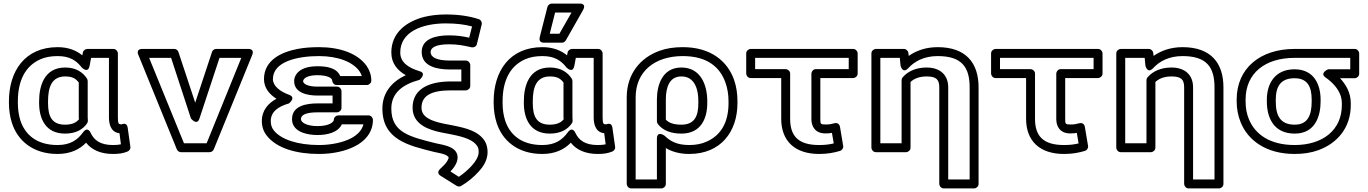

<svg xmlns="http://www.w3.org/2000/svg" viewBox="-20 -827 7662 1075"><path d="M303 -513C372 -513 408 -487 437 -450C437 -450 473 -411 482 -460L490 -503H590V-171C590 -142 595 -87 649 -81L657 -19C644 -16 632 -15 612 -15C542 -15 507 -42 488 -82C488 -82 472 -123 445 -86C415 -45 376 -15 302 -15C182 -15 119 -76 94 -153C85 -182 80 -214 80 -250V-260C80 -376 122 -458 206 -495C233 -507 265 -513 303 -513ZM30 -260V-250C30 -210 36 -172 47 -138C78 -42 162 35 302 35C374 35 425 10 462 -28C493 12 544 35 612 35C644 35 669 32 695 21C704 17 712 7 710 -5L695 -111C691 -143 667 -133 661 -131H657C644 -131 640 -136 640 -171V-528C640 -539 630 -553 615 -553H469C459 -553 446 -545 444 -533L441 -517C408 -544 363 -563 303 -563C118 -563 30 -427 30 -260ZM467 -387C444 -422 406 -449 345 -449C226 -449 199 -343 199 -260V-250C199 -167 232 -79 344 -79C403 -79 444 -101 468 -137C471 -141 472 -147 472 -151C472 -161 471 -167 471 -171V-373C471 -378 469 -384 467 -387ZM421 -365V-171C421 -166 422 -163 422 -159C408 -142 386 -129 344 -129C270 -129 249 -176 249 -250V-260C249 -340 270 -399 345 -399C387 -399 405 -386 421 -365Z M1097 -164 1209 -503H1331L1137 -25H1010L815 -503H938L1049 -164C1049 -164 1083 -120 1097 -164ZM1073 -252 979 -536C976 -545 967 -553 956 -553H778C737 -553 755 -519 755 -519L970 9C974 18 983 25 993 25H1154C1163 25 1173 19 1177 9L1392 -519C1407 -557 1368 -553 1368 -553H1191C1181 -553 1170 -547 1167 -536Z M1894 -131H2015C2006 -96 1979 -70 1944 -52C1901 -30 1836 -15 1766 -15C1647 -15 1553 -46 1513 -97C1501 -112 1496 -129 1496 -149C1496 -200 1535 -230 1598 -248C1598 -248 1640 -281 1599 -296C1547 -315 1508 -346 1508 -384C1508 -482 1644 -513 1766 -513C1875 -513 1956 -479 1992 -429C1998 -420 2003 -411 2006 -401H1885C1864 -451 1801 -456 1757 -456C1708 -456 1658 -445 1636 -406C1630 -396 1627 -385 1627 -373C1627 -305 1704 -292 1758 -292H1842V-248H1758C1698 -248 1615 -236 1615 -160C1615 -87 1702 -71 1757 -71C1815 -71 1873 -86 1894 -131ZM1758 -198H1867C1878 -198 1892 -208 1892 -223V-317C1892 -328 1882 -342 1867 -342H1758C1699 -342 1677 -359 1677 -373C1677 -375 1678 -377 1680 -381C1687 -394 1712 -406 1757 -406C1813 -406 1840 -390 1840 -376C1840 -365 1850 -351 1865 -351H2034C2045 -351 2059 -361 2059 -376C2059 -406 2049 -435 2032 -459C1982 -528 1884 -563 1766 -563C1722 -563 1683 -560 1646 -553C1557 -536 1458 -491 1458 -384C1458 -333 1491 -297 1528 -274C1483 -250 1446 -210 1446 -149C1446 -119 1455 -91 1474 -67C1530 4 1641 35 1766 35C1843 35 1915 19 1967 -8C2019 -34 2068 -82 2068 -156C2068 -167 2058 -181 2043 -181H1874C1863 -181 1849 -171 1849 -156C1849 -154 1848 -151 1846 -148C1835 -133 1805 -121 1757 -121C1698 -121 1665 -141 1665 -160C1665 -183 1691 -198 1758 -198Z M2476 -696C2535 -696 2581 -690 2623 -679L2607 -616C2571 -624 2539 -629 2494 -629C2426 -629 2341 -613 2341 -536C2341 -453 2431 -438 2499 -438H2563V-371H2504C2390 -371 2290 -334 2290 -224C2290 -129 2383 -99 2453 -85L2510 -74C2580 -60 2631 -43 2652 -9C2658 0 2660 9 2660 25C2660 50 2642 78 2622 100C2602 122 2575 146 2549 163L2502 133C2520 114 2542 86 2542 55C2542 3 2486 -10 2457 -17L2419 -25C2271 -62 2171 -86 2171 -219C2171 -306 2233 -354 2329 -380C2329 -380 2371 -416 2330 -428C2264 -448 2221 -479 2221 -533C2221 -648 2342 -696 2476 -696ZM2252 -406C2178 -372 2121 -312 2121 -219C2121 -44 2269 -12 2408 23L2445 31C2482 39 2492 51 2492 55C2492 58 2490 66 2482 78C2475 89 2462 103 2445 118C2419 141 2446 157 2448 158L2536 213C2543 218 2554 219 2562 214C2598 193 2633 164 2660 134C2682 110 2709 74 2710 27C2710 5 2706 -18 2695 -36C2659 -94 2588 -110 2519 -124L2463 -135C2390 -150 2340 -173 2340 -224C2340 -291 2394 -321 2504 -321H2588C2599 -321 2613 -331 2613 -346V-463C2613 -474 2603 -488 2588 -488H2499C2425 -488 2391 -506 2391 -536C2391 -560 2420 -579 2494 -579C2544 -579 2577 -572 2621 -562C2632 -560 2647 -566 2650 -580L2677 -690C2680 -701 2673 -716 2660 -720C2606 -737 2549 -746 2476 -746C2431 -746 2390 -741 2354 -732C2258 -707 2171 -646 2171 -533C2171 -472 2206 -432 2252 -406Z M3017 -513C3086 -513 3122 -487 3151 -450C3151 -450 3187 -411 3196 -460L3204 -503H3304V-171C3304 -142 3309 -87 3363 -81L3371 -19C3358 -16 3346 -15 3326 -15C3256 -15 3221 -42 3202 -82C3202 -82 3186 -123 3159 -86C3129 -45 3090 -15 3016 -15C2896 -15 2833 -76 2808 -153C2799 -182 2794 -214 2794 -250V-260C2794 -376 2836 -458 2920 -495C2947 -507 2979 -513 3017 -513ZM2744 -260V-250C2744 -210 2750 -172 2761 -138C2792 -42 2876 35 3016 35C3088 35 3139 10 3176 -28C3207 12 3258 35 3326 35C3358 35 3383 32 3409 21C3418 17 3426 7 3424 -5L3409 -111C3405 -143 3381 -133 3375 -131H3371C3358 -131 3354 -136 3354 -171V-528C3354 -539 3344 -553 3329 -553H3183C3173 -553 3160 -545 3158 -533L3155 -517C3122 -544 3077 -563 3017 -563C2832 -563 2744 -427 2744 -260ZM3181 -387C3158 -422 3120 -449 3059 -449C2940 -449 2913 -343 2913 -260V-250C2913 -167 2946 -79 3058 -79C3117 -79 3158 -101 3182 -137C3185 -141 3186 -147 3186 -151C3186 -161 3185 -167 3185 -171V-373C3185 -378 3183 -384 3181 -387ZM3135 -365V-171C3135 -166 3136 -163 3136 -159C3122 -142 3100 -129 3058 -129C2984 -129 2963 -176 2963 -250V-260C2963 -340 2984 -399 3059 -399C3101 -399 3119 -386 3135 -365ZM3088 -757H3180L3112 -638H3058ZM3069 -807C3059 -807 3048 -799 3045 -788L3002 -619C2994 -587 3023 -588 3026 -588H3127C3135 -588 3143 -593 3148 -601L3244 -770C3267 -811 3223 -807 3223 -807Z M3803 -513C3941 -513 4012 -450 4042 -364C4053 -333 4059 -298 4059 -260V-250C4059 -141 4016 -68 3934 -33C3907 -21 3875 -15 3839 -15C3771 -15 3733 -36 3701 -67C3701 -67 3658 -99 3658 -49V178H3539V-282C3539 -427 3646 -513 3803 -513ZM4109 -250V-260C4109 -303 4103 -343 4090 -380C4053 -485 3959 -563 3803 -563C3756 -563 3713 -557 3674 -543C3564 -504 3489 -412 3489 -282V203C3489 214 3499 228 3514 228H3683C3694 228 3708 218 3708 203V2C3741 22 3785 35 3839 35C4016 35 4109 -90 4109 -250ZM3795 -449C3685 -449 3658 -345 3658 -270V-148C3658 -143 3660 -137 3663 -133C3690 -97 3736 -79 3795 -79C3907 -79 3940 -167 3940 -250V-260C3940 -352 3903 -449 3795 -449ZM3795 -129C3750 -129 3724 -140 3708 -157V-270C3708 -342 3730 -399 3795 -399C3813 -399 3827 -395 3838 -389C3873 -369 3890 -324 3890 -260V-250C3890 -177 3869 -129 3795 -129Z M4566 -15C4450 -15 4404 -65 4404 -162V-415C4404 -430 4390 -440 4379 -440H4208V-503H4732V-440H4548C4533 -440 4523 -426 4523 -415V-160C4523 -117 4546 -80 4601 -80C4616 -80 4629 -81 4638 -83L4648 -24C4623 -18 4599 -15 4566 -15ZM4566 35C4614 35 4649 28 4683 18C4694 15 4703 3 4701 -10L4683 -117C4679 -138 4662 -140 4652 -137C4632 -132 4626 -130 4601 -130C4574 -130 4573 -134 4573 -160V-390H4757C4768 -390 4782 -400 4782 -415V-528C4782 -539 4772 -553 4757 -553H4183C4172 -553 4158 -543 4158 -528V-415C4158 -404 4168 -390 4183 -390H4354V-162C4354 -39 4429 35 4566 35Z M5168 -449C5108 -449 5062 -427 5034 -394C5030 -389 5028 -384 5028 -378V-25H4909V-503H5018L5022 -461C5022 -461 5032 -410 5066 -446C5100 -483 5153 -513 5230 -513C5364 -513 5409 -452 5409 -338V178H5289V-338C5289 -408 5243 -449 5168 -449ZM5168 -399C5223 -399 5239 -381 5239 -338V203C5239 214 5249 228 5264 228H5434C5445 228 5459 218 5459 203V-338C5459 -474 5389 -563 5230 -563C5163 -563 5109 -543 5068 -514L5066 -530C5065 -542 5054 -553 5041 -553H4884C4873 -553 4859 -543 4859 -528V0C4859 11 4869 25 4884 25H5053C5064 25 5078 15 5078 0V-368C5096 -385 5124 -399 5168 -399Z M5937 -15C5821 -15 5775 -65 5775 -162V-415C5775 -430 5761 -440 5750 -440H5579V-503H6103V-440H5919C5904 -440 5894 -426 5894 -415V-160C5894 -117 5917 -80 5972 -80C5987 -80 6000 -81 6009 -83L6019 -24C5994 -18 5970 -15 5937 -15ZM5937 35C5985 35 6020 28 6054 18C6065 15 6074 3 6072 -10L6054 -117C6050 -138 6033 -140 6023 -137C6003 -132 5997 -130 5972 -130C5945 -130 5944 -134 5944 -160V-390H6128C6139 -390 6153 -400 6153 -415V-528C6153 -539 6143 -553 6128 -553H5554C5543 -553 5529 -543 5529 -528V-415C5529 -404 5539 -390 5554 -390H5725V-162C5725 -39 5800 35 5937 35Z M6539 -449C6479 -449 6433 -427 6405 -394C6401 -389 6399 -384 6399 -378V-25H6280V-503H6389L6393 -461C6393 -461 6403 -410 6437 -446C6471 -483 6524 -513 6601 -513C6735 -513 6780 -452 6780 -338V178H6660V-338C6660 -408 6614 -449 6539 -449ZM6539 -399C6594 -399 6610 -381 6610 -338V203C6610 214 6620 228 6635 228H6805C6816 228 6830 218 6830 203V-338C6830 -474 6760 -563 6601 -563C6534 -563 6480 -543 6439 -514L6437 -530C6436 -542 6425 -553 6412 -553H6255C6244 -553 6230 -543 6230 -528V0C6230 11 6240 25 6255 25H6424C6435 25 6449 15 6449 0V-368C6467 -385 6495 -399 6539 -399Z M7229 -15C7087 -15 7006 -77 6972 -161C6960 -190 6954 -223 6954 -259V-269C6954 -419 7065 -503 7228 -503H7540V-439H7416C7416 -439 7366 -418 7402 -393C7441 -366 7473 -331 7487 -289C7491 -276 7493 -263 7493 -249V-239C7493 -97 7384 -15 7229 -15ZM6904 -269V-259C6904 -217 6912 -179 6926 -143C6968 -39 7071 35 7229 35C7278 35 7322 28 7361 14C7468 -25 7543 -112 7543 -239V-249C7543 -311 7514 -355 7483 -389H7565C7576 -389 7590 -399 7590 -414V-528C7590 -539 7580 -553 7565 -553H7228C7037 -553 6904 -446 6904 -269ZM7228 -439C7116 -439 7073 -356 7073 -269V-259C7073 -170 7110 -79 7229 -79C7344 -79 7374 -177 7374 -259V-269C7374 -351 7339 -439 7228 -439ZM7228 -389C7301 -389 7324 -341 7324 -269V-259C7324 -183 7303 -129 7229 -129C7147 -129 7123 -181 7123 -259V-269C7123 -341 7149 -389 7228 -389Z"/></svg>

Font: Asimov
Style: XWidOu
Weight: 500
Designer: Google
Version: Version 2.000980; 2014